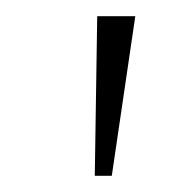

<svg xmlns="http://www.w3.org/2000/svg" viewBox="-20 -713 222 237"><path d="M97 -496 100 -693H147L118 -496Z"/></svg>

Font: Ancizar Sans Thin
Style: Italic
Weight: 100
Italic angle: -4°
Designer: Cesar Puertas, Viviana Monsalve, Julian Moncada, Julian Prieto, Jose Castro, Mariel Hernandez, Felipe Aragon, Sara Alarc
Version: Version 8.100